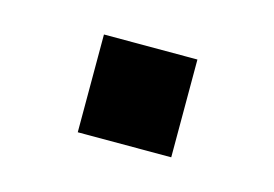

<svg xmlns="http://www.w3.org/2000/svg" viewBox="-37 -467 357 250"><g transform="rotate(15 141.5 -342.0)"><path d="M205.1 -276.4H79.1V-408.2H205.1Z"/></g></svg>

Font: FreeUniversal
Style: Bold
Weight: 700
Version: Version 1.001 March 22, 2017